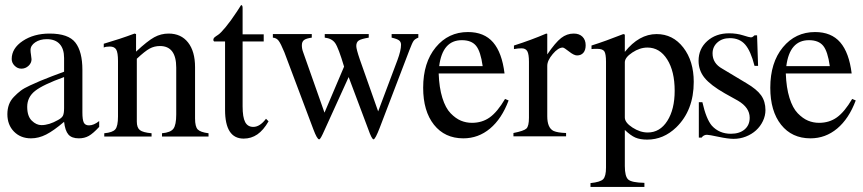

<svg xmlns="http://www.w3.org/2000/svg" viewBox="-20 -537 3395 755"><path d="M9 -88Q9 -108 15 -125Q21 -142 34.5 -156Q48 -170 61 -180Q74 -190 98 -201Q122 -212 138.5 -219Q155 -226 185 -237.5Q215 -249 232 -255V-309Q232 -345 214.5 -364Q197 -383 164 -383Q137 -383 118.5 -370.5Q100 -358 100 -340Q100 -333 102 -320.5Q104 -308 104 -304Q104 -289 92 -278Q80 -267 64 -267Q49 -267 37.5 -278.5Q26 -290 26 -305Q26 -347 69.5 -376Q113 -405 175 -405Q249 -405 276.5 -369.5Q304 -334 304 -262V-95Q304 -66 309.5 -55Q315 -44 330 -44Q349 -44 370 -61V-38Q346 -12 329 -2.5Q312 7 290 7Q262 7 249 -8Q236 -23 232 -58Q191 -23 161.5 -8Q132 7 102 7Q61 7 35 -19.5Q9 -46 9 -88ZM232 -112V-234Q149 -204 118 -179.5Q87 -155 87 -117Q87 -80 105 -62.5Q123 -45 143 -45Q173 -45 208 -65Q223 -73 227.5 -82Q232 -91 232 -112Z M388 -350V-365Q453 -384 509 -405L515 -403V-334Q560 -376 586.5 -390.5Q613 -405 643 -405Q692 -405 719.5 -370Q747 -335 747 -273V-71Q747 -39 757.5 -28Q768 -17 800 -13V0H617V-13Q651 -16 662 -31Q673 -46 673 -87V-271Q673 -356 609 -356Q587 -356 568.5 -346Q550 -336 518 -306V-59Q518 -35 530 -25.5Q542 -16 576 -13V0H390V-13Q423 -16 433.5 -28.5Q444 -41 444 -79V-297Q444 -330 437 -342Q430 -354 412 -354Q395 -354 388 -350Z M1017 -402V-374H934V-119Q934 -76 944 -57Q954 -38 976 -38Q1002 -38 1026 -70L1036 -60Q1016 -25 992 -8.5Q968 8 938 8Q865 8 865 -105V-374H822Q819 -376 819 -380Q819 -386 823.5 -390Q828 -394 837.5 -400Q847 -406 867 -430Q887 -454 912 -492Q925 -513 928 -517Q934 -517 934 -506V-402Z M1333 -275Q1311 -349 1298 -367.5Q1285 -386 1257 -389V-403H1430V-389Q1400 -384 1390.5 -377.5Q1381 -371 1381 -356Q1381 -344 1395 -303L1467 -99L1543 -301Q1557 -339 1557 -361Q1557 -372 1549.5 -378Q1542 -384 1520 -389V-403H1625V-389Q1612 -384 1606.5 -376.5Q1601 -369 1590 -340L1473 -34Q1456 10 1449 11Q1442 11 1428 -29L1351 -234L1256 -25Q1248 -7 1243 2Q1238 11 1235 11Q1227 11 1212 -29L1098 -332Q1084 -366 1075.5 -377Q1067 -388 1053 -389V-403H1206V-389Q1184 -386 1175.5 -379.5Q1167 -373 1167 -359Q1167 -345 1172 -332L1256 -94Z M1705 -248Q1707 -192 1719.5 -152Q1732 -112 1752 -91.5Q1772 -71 1792.5 -62.5Q1813 -54 1836 -54Q1876 -54 1906 -75.5Q1936 -97 1966 -148L1980 -142Q1953 -70 1907 -31.5Q1861 7 1802 7Q1729 7 1686.5 -46.5Q1644 -100 1644 -192Q1644 -291 1693.5 -351Q1743 -411 1820 -411Q1884 -411 1919 -370.5Q1954 -330 1964 -248ZM1707 -277H1878Q1870 -335 1852 -357Q1834 -379 1796 -379Q1720 -379 1707 -277Z M2249 -319Q2237 -319 2217.5 -334.5Q2198 -350 2193 -350Q2175 -350 2153.5 -324.5Q2132 -299 2132 -278V-80Q2132 -34 2157 -22Q2173 -15 2206 -14V-1H1999V-14Q2040 -22 2050 -31.5Q2060 -41 2060 -74V-294Q2060 -324 2053.5 -335.5Q2047 -347 2031 -347Q2017 -347 2001 -344V-358Q2070 -380 2128 -405L2132 -404V-323Q2164 -370 2186.5 -387.5Q2209 -405 2236 -405Q2258 -405 2270.5 -392.5Q2283 -380 2283 -359Q2283 -340 2274 -329.5Q2265 -319 2249 -319Z M2306 -344V-358Q2360 -375 2431 -403L2437 -401V-333Q2493 -403 2562 -403Q2626 -403 2667 -350Q2708 -297 2708 -215Q2708 -103 2639 -36Q2589 12 2525 12Q2497 12 2478.5 4Q2460 -4 2437 -26V116Q2437 157 2450.5 169Q2464 181 2514 182V198H2302V183Q2341 179 2352 167.5Q2363 156 2363 122V-294Q2363 -325 2356.5 -335Q2350 -345 2328 -345Q2314 -345 2306 -344ZM2437 -292V-75Q2437 -55 2467 -35.5Q2497 -16 2527 -16Q2575 -16 2604 -61.5Q2633 -107 2633 -180Q2633 -257 2603.5 -303.5Q2574 -350 2526 -350Q2496 -350 2466.5 -330.5Q2437 -311 2437 -292Z M2933 -390Q2936 -390 2938 -391Q2940 -392 2943 -394.5Q2946 -397 2947 -398H2957L2961 -278H2947Q2932 -337 2910 -362Q2888 -387 2850 -387Q2820 -387 2801 -370Q2782 -353 2782 -327Q2782 -288 2820 -267L2915 -210Q2956 -186 2973 -162Q2990 -138 2990 -104Q2990 -82 2980 -61Q2970 -40 2953 -24.5Q2936 -9 2913 0Q2890 9 2865 9Q2843 9 2805.5 1Q2768 -7 2760 -7Q2747 -7 2739 4H2728V-135H2742Q2757 -69 2779 -43Q2808 -11 2854 -11Q2888 -11 2908 -28Q2928 -45 2928 -74Q2928 -114 2882 -141L2830 -170Q2774 -202 2750.5 -231Q2727 -260 2727 -298Q2727 -345 2761 -375.5Q2795 -406 2847 -406Q2877 -406 2902 -398Q2927 -390 2933 -390Z M3070 -248Q3072 -192 3084.5 -152Q3097 -112 3117 -91.5Q3137 -71 3157.5 -62.5Q3178 -54 3201 -54Q3241 -54 3271 -75.5Q3301 -97 3331 -148L3345 -142Q3318 -70 3272 -31.5Q3226 7 3167 7Q3094 7 3051.5 -46.5Q3009 -100 3009 -192Q3009 -291 3058.5 -351Q3108 -411 3185 -411Q3249 -411 3284 -370.5Q3319 -330 3329 -248ZM3072 -277H3243Q3235 -335 3217 -357Q3199 -379 3161 -379Q3085 -379 3072 -277Z"/></svg>

Font: Pomorsky Unicode
Style: Medium
Weight: 500
Version: 1.1